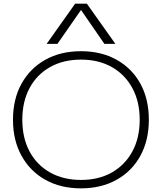

<svg xmlns="http://www.w3.org/2000/svg" viewBox="-20 -1020 885 1050"><path d="M423 10Q311 10 227.5 -37Q144 -84 97.5 -168.5Q51 -253 51 -365Q51 -478 97.5 -562Q144 -646 227.5 -693Q311 -740 423 -740Q534 -740 618 -693Q702 -646 748 -562Q794 -478 794 -365Q794 -253 748 -168.5Q702 -84 618 -37Q534 10 423 10ZM423 -36Q520 -36 592 -77Q664 -118 704 -192Q744 -266 744 -365Q744 -464 704 -538Q664 -612 592 -653Q520 -694 423 -694Q326 -694 253.5 -653Q181 -612 141.5 -538Q102 -464 102 -365Q102 -266 141.5 -192Q181 -118 253.5 -77Q326 -36 423 -36ZM235 -780 391 -1000H455L611 -780H551L424 -964H422L294 -780Z"/></svg>

Font: M PLUS 2 Light
Style: Regular
Weight: 300
Designer: Coji Morishita
Foundry: UNDERFOREST DESIGN
Version: Version 1.001